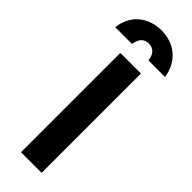

<svg xmlns="http://www.w3.org/2000/svg" viewBox="-355 -971 987 987"><g transform="rotate(45 139.0 -477.0)"><path d="M70 0H220V-722H70ZM320 -797C306 -895 233 -954 139 -954C42 -954 -31 -895 -42 -797H80C86 -839 106 -860 140 -860C174 -860 194 -839 200 -797Z"/></g></svg>

Font: Perun
Style: Bold
Weight: 700
Foundry: Copyright (c) Stefan Peev, Context Ltd, 2016
Version: Version 1.089